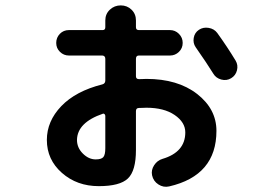

<svg xmlns="http://www.w3.org/2000/svg" viewBox="-20 -658 1040 722"><path d="M367.2 -230.5Q270.5 -197.3 269.5 -131.8Q269.5 -102.5 291.5 -80.6Q313.5 -58.6 339.8 -58.6Q361.3 -58.6 368.7 -67.4Q376 -76.2 376 -100.6V-221.7Q376 -225.6 373.5 -228.5Q371.1 -231.4 367.2 -230.5ZM351.6 42Q269.5 42 212.9 -7.8Q156.2 -57.6 156.2 -131.8Q156.2 -202.1 210.4 -258.8Q264.6 -315.4 365.2 -340.8Q376 -343.8 376 -355.5V-436.5Q376 -448.2 365.2 -449.2H239.3Q219.7 -449.2 205.6 -462.9Q191.4 -476.6 191.4 -496.6Q191.4 -516.6 205.1 -530.8Q218.8 -544.9 239.3 -544.9H366.2Q376 -544.9 376 -555.7V-581.1Q376 -605.5 393.1 -621.6Q410.2 -637.7 434.1 -637.7Q458 -637.7 474.6 -621.6Q491.2 -605.5 491.2 -581.1V-555.7Q491.2 -544.9 502 -544.9H619.1Q638.7 -544.9 652.8 -530.8Q667 -516.6 667 -496.6Q667 -476.6 652.8 -462.9Q638.7 -449.2 619.1 -449.2H502Q491.2 -449.2 491.2 -436.5V-371.1Q491.2 -360.4 502.9 -360.4Q507.8 -360.4 517.1 -360.8Q526.4 -361.3 530.3 -361.3Q648.4 -361.3 721.2 -304.7Q793.9 -248 793.9 -166Q793.9 2 616.2 43Q594.7 47.9 575.7 35.6Q556.6 23.4 551.8 1Q547.9 -18.6 559.6 -36.6Q571.3 -54.7 590.8 -60.5Q676.8 -85.9 676.8 -160.2Q676.8 -198.2 636.7 -225.6Q596.7 -252.9 530.3 -252.9Q526.4 -252.9 517.1 -252.4Q507.8 -252 502.9 -252Q491.2 -252 491.2 -240.2V-93.8Q491.2 -15.6 460.9 13.2Q430.7 42 351.6 42ZM796.9 -534.2Q835 -481.4 866.2 -429.7Q876 -413.1 871.1 -393.6Q866.2 -374 849.1 -363.8Q832 -353.5 812 -358.9Q792 -364.3 782.2 -380.9Q758.8 -418.9 715.8 -480.5Q705.1 -496.1 708.5 -515.6Q711.9 -535.2 728 -545.9Q744.1 -556.6 764.6 -553.2Q785.2 -549.8 796.9 -534.2Z"/></svg>

Font: Rounded-X Mgen+ 1m bold
Style: Bold
Weight: 700
Designer: [Source Han Sans]
Ryoko NISHIZUKA  (kana & ideographs); Paul D. Hunt (Latin, Greek & Cyrillic); Wenlong ZHANG  (bopomofo
Version: Version 1.059.20150602